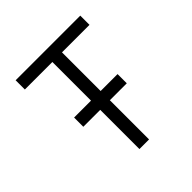

<svg xmlns="http://www.w3.org/2000/svg" viewBox="-186 -844 987 987"><g transform="rotate(-45 308.0 -350.0)"><path d="M150 -285V-352H466V-285ZM273 0V-633H73V-700H543V-633H343V0Z"/></g></svg>

Font: Overpass Mono Light
Style: Regular
Weight: 300
Monospace: yes
Designer: Delve Withrington, Dave Bailey
Foundry: Delve Fonts LLC
Version: Version 4.000